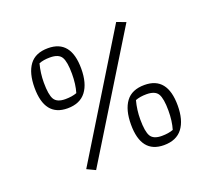

<svg xmlns="http://www.w3.org/2000/svg" viewBox="-108 -750 991 898"><g transform="rotate(-20 387.5 -300.5)"><path d="M184 -11 551 -610 596 -593 226 9ZM87 -451Q87 -524 116.5 -564Q146 -604 209 -604Q323 -604 323 -461Q323 -388 292.5 -348Q262 -308 200 -308Q87 -308 87 -451ZM262 -361Q274 -401 274 -453Q274 -513 260 -536.5Q246 -560 203 -560Q170 -560 148 -551Q136 -506 136 -459Q136 -398 150 -375Q164 -352 205 -352Q238 -352 262 -361ZM452 -135Q452 -208 481.5 -248Q511 -288 574 -288Q688 -288 688 -145Q688 -72 657.5 -32Q627 8 565 8Q452 8 452 -135ZM627 -45Q639 -85 639 -137Q639 -197 625 -220.5Q611 -244 568 -244Q536 -244 513 -235Q501 -190 501 -143Q501 -82 515 -59Q529 -36 570 -36Q603 -36 627 -45Z"/></g></svg>

Font: Athiti
Style: Regular
Weight: 400
Designer: CadsonDemak Team
Foundry: CadsonDemak
Version: Version 1.033